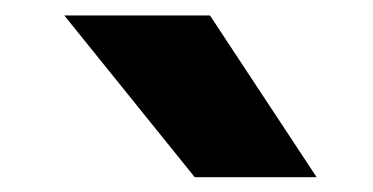

<svg xmlns="http://www.w3.org/2000/svg" viewBox="-20 -897 489 252"><path d="M235.6 -664.4 64.4 -876.7H255.6L395.6 -664.4Z"/></svg>

Font: Paperlogy 7 Bold
Style: Regular
Weight: 700
Designer: redesigned by Lee Juim, glyphs from Gmarket Sans & Montserrat
Foundry: PT&
Version: Version 1.001